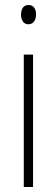

<svg xmlns="http://www.w3.org/2000/svg" viewBox="-20 -747 224 767"><path d="M94 -727C72 -727 64 -709 64 -688C64 -667 74 -650 93 -650C112 -650 124 -665 124 -689C124 -709 116 -727 94 -727ZM112 -529H75V0H112Z"/></svg>

Font: Noto Sans Kannada ExtraCondensed ExtraLight
Style: Regular
Weight: 200
Width: 2
Designer: Jelle Bosma - Monotype Design Team
Foundry: Monotype Imaging Inc.
Version: Version 2.005